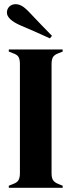

<svg xmlns="http://www.w3.org/2000/svg" viewBox="-20 -896 341 916"><path d="M22 0V-10L42 -18Q62 -25 68.5 -37Q75 -49 75 -69V-591Q75 -611 69 -623Q63 -635 42 -642L22 -650V-660H279V-650L259 -642Q239 -635 232.5 -623Q226 -611 226 -591V-69Q226 -49 232.5 -37.5Q239 -26 259 -18L279 -10V0ZM218 -713Q181 -730 147 -745Q113 -760 75 -776Q13 -804 13 -836Q13 -853 24.5 -864.5Q36 -876 55 -876Q70 -876 85.5 -867Q101 -858 126 -831Q150 -806 176 -778.5Q202 -751 228 -725Z"/></svg>

Font: DM Serif Display
Style: Regular
Weight: 400
Designer: Colophon Foundry, Frank Grießhammer
Foundry: Colophon Foundry
Version: Version 5.200; ttfautohint (v1.8.3)